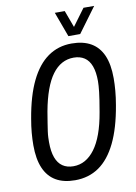

<svg xmlns="http://www.w3.org/2000/svg" viewBox="-96 -935 715 1009"><g transform="rotate(-10 261.5 -430.5)"><path d="M222 12Q161 12 120 -12Q79 -36 58 -84.5Q37 -133 37 -207Q37 -238 40 -273Q43 -308 50 -347Q70 -466 108 -544Q146 -622 201 -660.5Q256 -699 327 -699Q389 -699 430.5 -675Q472 -651 493 -603Q514 -555 514 -481Q514 -450 511 -414.5Q508 -379 501 -339Q481 -220 443 -142Q405 -64 350 -26Q295 12 222 12ZM226 -62Q260 -62 288.5 -78Q317 -94 340.5 -125.5Q364 -157 381.5 -205Q399 -253 410 -318Q416 -353 420 -378.5Q424 -404 426 -422.5Q428 -441 429 -455Q430 -469 430 -480Q430 -529 418 -561Q406 -593 382.5 -608.5Q359 -624 325 -624Q291 -624 262.5 -608.5Q234 -593 211 -562Q188 -531 170.5 -483Q153 -435 141 -370Q135 -334 131 -309Q127 -284 124.5 -266Q122 -248 121.5 -234Q121 -220 121 -209Q121 -159 133 -126.5Q145 -94 168.5 -78Q192 -62 226 -62ZM479 -873 381 -740H318L269 -873H322L367 -751H332L422 -873Z"/></g></svg>

Font: Archivo ExtraCondensed
Style: Italic
Weight: 400
Width: 2
Italic angle: -10°
Designer: Hector Gatti
Foundry: Omnibus-Type
Version: Version 2.001